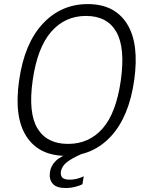

<svg xmlns="http://www.w3.org/2000/svg" viewBox="-20 -753 722 940"><path d="M303.5 10Q171 10 109.5 -85Q48 -180 73.5 -358.5Q99 -539.5 188.8 -636.2Q278.5 -733 410 -733Q540.5 -733 601.5 -636.8Q662.5 -540.5 637 -360Q611.5 -181 523 -85.5Q434.5 10 303.5 10ZM313 -48.5Q416.5 -48.5 482.8 -124.5Q549 -200.5 571.5 -359.5Q594 -520 549.2 -597.5Q504.5 -675 401 -675Q298 -675 230.2 -597Q162.5 -519 140 -359.5Q117.5 -201 163.2 -124.8Q209 -48.5 313 -48.5ZM301 167.5Q256 167.5 237.8 146Q219.5 124.5 224.5 90Q228.5 59 253 34.8Q277.5 10.5 336 -8L381.5 0Q332 21.5 307.2 41.2Q282.5 61 278 87.5Q276 107 285.5 116.8Q295 126.5 320.5 126.5Q343.5 126.5 362.2 120.8Q381 115 390 110L383.5 149Q371.5 155.5 349 161.5Q326.5 167.5 301 167.5Z"/></svg>

Font: Public Sans ExtraLight
Style: Italic
Weight: 200
Italic angle: -8°
Designer: The Public Sans project authors (U.S. Web Design System). Libre Franklin designed by Pablo Impallari and Rodrigo Fuenzal
Version: Version 1.007; ttfautohint (v1.8.1) -l 8 -r 50 -G 200 -x 14 